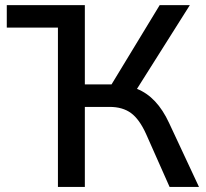

<svg xmlns="http://www.w3.org/2000/svg" viewBox="-20 -739 813 759"><path d="M209 0V-629.9H6.8V-718.8H315.4V-405.3H420.9L611.3 -718.8H730.5L521.5 -387.7Q600.6 -356.4 648.4 -252.9L766.6 0H650.4L557.6 -209Q531.2 -267.6 498 -292Q464.8 -316.4 413.1 -316.4H315.4V0Z"/></svg>

Font: Min Sans Medium
Style: Regular
Weight: 500
Designer: Jinseong-Kim, NotoSansCJK, Nunito
Foundry: Jinseong-Kim
Version: Version 1.400;Glyphs 3.1.2 (3151)